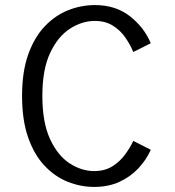

<svg xmlns="http://www.w3.org/2000/svg" viewBox="-20 -726 690 757"><path d="M351.5 11Q298 11 247.2 -9.2Q196.5 -29.5 155.8 -72.5Q115 -115.5 91 -183.8Q67 -252 67 -348Q67 -444 91.5 -512Q116 -580 157.2 -623Q198.5 -666 249.5 -686Q300.5 -706 354 -706Q436 -706 492 -662.2Q548 -618.5 574.5 -555.5L505.5 -521Q493.5 -550 474 -578.2Q454.5 -606.5 424.8 -625Q395 -643.5 354 -643.5Q303.5 -643.5 256 -613Q208.5 -582.5 177.8 -517.5Q147 -452.5 147 -348Q147 -243.5 177.2 -178Q207.5 -112.5 254.5 -82Q301.5 -51.5 351 -51.5Q393 -51.5 423 -70.2Q453 -89 473.2 -116.8Q493.5 -144.5 505.5 -170.5L574.5 -135.5Q557 -96 526 -62.8Q495 -29.5 451.2 -9.2Q407.5 11 351.5 11Z"/></svg>

Font: Trispace Light
Style: Regular
Weight: 300
Designer: Tyler Finck
Foundry: Etcetera Type Company
Version: Version 1.210; ttfautohint (v1.8.3)